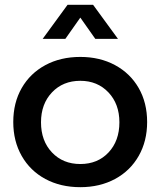

<svg xmlns="http://www.w3.org/2000/svg" viewBox="-20 -772 665 796"><path d="M590 -266Q590 -187 555 -125.5Q520 -64 457 -30Q394 4 313 4Q231 4 168 -30Q105 -64 70 -125.5Q35 -187 35 -266Q35 -346 70 -407Q105 -468 168 -502Q231 -536 313 -536Q394 -536 457 -502Q520 -468 555 -407Q590 -346 590 -266ZM150 -265Q150 -188 195.5 -140Q241 -92 313 -92Q385 -92 430 -140Q475 -188 475 -265Q475 -341 429.5 -389Q384 -437 313 -437Q241 -437 195.5 -389Q150 -341 150 -265ZM375 -611 313 -699 251 -611H157L260 -752H366L469 -611Z"/></svg>

Font: Sapa
Style: Regular
Weight: 400
Version: Version 1.20 June 8, 2016